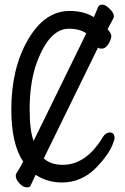

<svg xmlns="http://www.w3.org/2000/svg" viewBox="-20 -765 540 828"><path d="M96.2 43Q80.1 43 64 25.9Q47.9 8.8 47.9 -6.8Q47.9 -14.2 51.8 -19Q67.9 -43.9 80.1 -67.9Q28.8 -144 28.8 -293Q28.8 -470.2 100.8 -594Q172.9 -717.8 279.8 -717.8Q342.8 -717.8 384.8 -690.9L402.8 -733.9Q408.2 -745.1 419.9 -745.1Q431.2 -745.1 442.1 -736.6Q453.1 -728 462.2 -716.6Q471.2 -705.1 471.2 -692.9Q471.2 -688 443.8 -639.2Q460 -621.1 460 -609.9Q460 -595.2 447.5 -575.2Q435.1 -555.2 418.9 -555.2Q405.8 -555.2 402.8 -560.1L168.9 -82Q198.2 -54.2 251 -54.2Q352.1 -54.2 424.8 -175.8Q437 -193.8 453.1 -193.8Q474.1 -193.8 474.1 -168.9Q474.1 -163.1 465.8 -142.1Q448.2 -97.2 394 -41Q331.1 22 247.1 22Q184.1 22 133.8 -11.2L112.8 33.2Q110.8 43 96.2 43ZM125 -157.2 352.1 -621.1Q324.2 -641.1 276.9 -641.1Q187 -641.1 131.8 -475.1Q107.9 -395 107.9 -294.9Q107.9 -201.2 125 -157.2Z"/></svg>

Font: LXGW WenKai Mono GB Screen
Style: Regular
Weight: 400
Monospace: yes
Designer: LXGW / Fontworks Inc.
Foundry: LXGW / Fontworks Inc.
Version: Version 1.510;January 18,2025